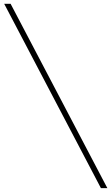

<svg xmlns="http://www.w3.org/2000/svg" viewBox="-20 -750 584 1005"><path d="M508.3 234.9H542L35.6 -730H2Z"/></svg>

Font: Now ExtraLight
Style: Regular
Weight: 200
Designer: Alfredo Marco Pradil
Foundry: Alfredo Marco Pradil
Version: Version 1.200;hotconv 1.0.109;makeotfexe 2.5.65596